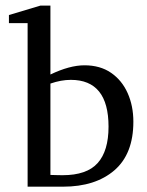

<svg xmlns="http://www.w3.org/2000/svg" viewBox="-20 -703 539 703"><path d="M468.3 -257.3Q468.3 -139.2 398.7 -79.3Q329.1 -19.5 210.9 -19.5H81.1V-618.2H12.7V-647.9L128.4 -682.6H164.6V-430.2Q234.9 -463.9 289.1 -463.9Q346.7 -463.9 386.5 -436.5Q426.3 -409.2 447.3 -362.3Q468.3 -315.4 468.3 -257.3ZM377.4 -239.3Q377.4 -410.6 239.3 -410.6Q203.6 -410.6 164.6 -397V-62.5Q178.7 -62 189.9 -61.8Q201.2 -61.5 209 -61.5Q297.9 -61.5 337.6 -106Q377.4 -150.4 377.4 -239.3Z"/></svg>

Font: Annapurna SIL
Style: Regular
Weight: 400
Designer: Peter Martin, Annie Olsen
Foundry: SIL International
Version: Version 2.000